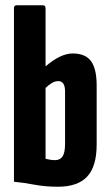

<svg xmlns="http://www.w3.org/2000/svg" viewBox="-20 -703 417 729"><path d="M200 6Q152 6 112.5 -1.5Q73 -9 33 -13V-671Q33 -683 43 -683H143Q153 -683 153 -671V-451Q210 -500 256 -500Q304 -500 325.5 -471Q347 -442 347 -378V-154Q347 -71 311 -32.5Q275 6 200 6ZM153 -100Q161 -98 170.5 -96.5Q180 -95 189 -95Q208 -95 217.5 -109Q227 -123 227 -157V-356Q227 -395 201 -395Q189 -395 176.5 -387.5Q164 -380 153 -369Z"/></svg>

Font: Sofia Sans Extra Condensed ExtraBold
Style: Regular
Weight: 800
Designer: Botio Nikoltchev, Ani Petrova
Foundry: lettersoup
Version: Version 4.101; ttfautohint (v1.8.4.7-5d5b)